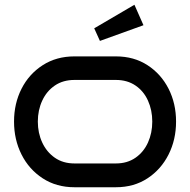

<svg xmlns="http://www.w3.org/2000/svg" viewBox="-20 -787 799 807"><path d="M720 -276Q720 -200 688.5 -137.5Q657 -75 600 -37.5Q543 0 467 0H293Q217 0 159.5 -37.5Q102 -75 70.5 -137.5Q39 -200 39 -276Q39 -352 70.5 -414Q102 -476 159.5 -513Q217 -550 293 -550H467Q543 -550 600 -513Q657 -476 688.5 -414Q720 -352 720 -276ZM620 -276Q620 -324 602 -364Q584 -404 549.5 -427.5Q515 -451 467 -451H293Q245 -451 210.5 -427.5Q176 -404 157.5 -364Q139 -324 139 -276Q139 -228 157.5 -188Q176 -148 210.5 -124Q245 -100 293 -100H467Q515 -100 549.5 -124Q584 -148 602 -188Q620 -228 620 -276ZM583 -681 400 -615 376 -668 545 -767Z"/></svg>

Font: Bruno Ace SC
Style: Regular
Weight: 400
Version: Version 1.100; ttfautohint (v1.8.4.7-5d5b);gftools[0.9.27]